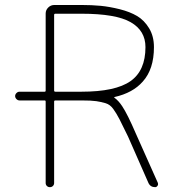

<svg xmlns="http://www.w3.org/2000/svg" viewBox="-20 -775 706 774"><path d="M198.2 -410.2Q198.2 -405.3 203.1 -405.3H308.6Q445.3 -405.3 505.9 -447.8Q566.4 -490.2 566.4 -585Q566.4 -651.4 506.8 -685.5Q447.3 -719.7 308.6 -719.7H203.1Q198.2 -719.7 198.2 -714.8ZM441.4 -383.8Q440.4 -383.8 440.4 -382.3Q440.4 -380.9 441.4 -380.9Q458 -369.1 472.7 -346.7Q494.1 -314.5 527.3 -237.3L616.2 -38.1Q617.2 -35.2 617.2 -33.2Q617.2 -29.3 615.2 -26.4Q611.3 -20.5 605.5 -20.5Q585.9 -20.5 578.1 -38.1L496.1 -224.6Q473.6 -271.5 461.4 -294.9Q449.2 -318.4 436.5 -335.9Q423.8 -353.5 405.8 -358.9Q387.7 -364.3 368.2 -367.2Q348.6 -370.1 308.6 -370.1H203.1Q198.2 -370.1 198.2 -365.2V-37.1Q198.2 -30.3 193.4 -25.4Q188.5 -20.5 181.2 -20.5Q173.8 -20.5 168.9 -25.4Q164.1 -30.3 164.1 -37.1V-365.2Q164.1 -370.1 160.2 -370.1H58.6Q51.8 -370.1 46.4 -375.5Q41 -380.9 41 -387.7Q41 -394.5 46.4 -399.9Q51.8 -405.3 58.6 -405.3H160.2Q164.1 -405.3 164.1 -410.2V-720.7Q164.1 -734.4 174.3 -744.6Q184.6 -754.9 199.2 -754.9H308.6Q350.6 -754.9 386.2 -751.5Q421.9 -748 462.9 -737.8Q503.9 -727.5 532.7 -710.4Q561.5 -693.4 581.1 -661.1Q600.6 -628.9 600.6 -585Q600.6 -496.1 555.7 -446.3Q515.6 -400.4 441.4 -383.8Z"/></svg>

Font: Gen Jyuu Gothic ExtraLight
Style: Regular
Weight: 100
Designer: [Source Han Sans]
Ryoko NISHIZUKA  (kana & ideographs); Paul D. Hunt (Latin, Greek & Cyrillic); Wenlong ZHANG  (bopomofo
Version: Version 1.002.20150607